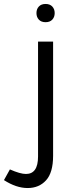

<svg xmlns="http://www.w3.org/2000/svg" viewBox="-102 -710 378 969"><path d="M94 -611Q82 -624 82 -644Q82 -664 94 -677Q106 -690 128 -690Q150 -690 162 -677Q174 -664 174 -644Q174 -624 162 -611Q150 -598 128 -598Q106 -598 94 -611ZM29 168Q90 168 90 80V-500H166V76Q166 161 130.5 200Q95 239 37.5 239Q-20 239 -82 199L-52 145Q0 168 29 168Z"/></svg>

Font: Imprima
Style: Regular
Weight: 400
Version: Version 1.001